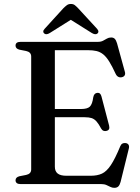

<svg xmlns="http://www.w3.org/2000/svg" viewBox="-20 -906 687 945"><path d="M206 -369.5H379Q410 -369.5 422.2 -381.2Q434.5 -393 439 -427.5Q441 -437.5 445.8 -442.8Q450.5 -448 458.5 -449Q474.5 -451 479.5 -431L517 -288Q519.5 -277 516.8 -270.8Q514 -264.5 505 -262Q497 -259.5 489.8 -262.2Q482.5 -265 478 -273Q465.5 -296.5 454.8 -308.5Q444 -320.5 430.8 -324.8Q417.5 -329 397 -329H206ZM56.5 -681.5Q56.5 -690.5 62.5 -695.2Q68.5 -700 81.5 -700H461Q477 -700 487.2 -705.5Q497.5 -711 506.5 -716.2Q515.5 -721.5 527 -721.5Q538.5 -721.5 545 -714.8Q551.5 -708 556 -693L594.5 -553Q597.5 -543 594 -536Q590.5 -529 581.5 -526.5Q571.5 -523.5 563 -527.5Q554.5 -531.5 549.5 -542Q532 -580 517.5 -603.2Q503 -626.5 488 -638.5Q473 -650.5 455 -654.8Q437 -659 412 -659H250V-85.5Q250 -63 263.8 -52Q277.5 -41 306.5 -41H427Q459 -41 481.8 -51.5Q504.5 -62 525.5 -93.2Q546.5 -124.5 572 -186.5Q576 -196 582.8 -199.5Q589.5 -203 598 -202Q608.5 -200.5 612.8 -193.2Q617 -186 614 -174.5L573.5 -10.5Q569.5 4.5 562.5 11.5Q555.5 18.5 542.5 18.5Q532.5 18.5 523.5 14Q514.5 9.5 504 4.8Q493.5 0 478.5 0H81.5Q68.5 0 62.5 -5Q56.5 -10 56.5 -18.5Q56.5 -33.5 75.5 -38.5L108.5 -45Q120.5 -47.5 127 -54.2Q133.5 -61 133.5 -72V-628Q133.5 -639 127 -645.8Q120.5 -652.5 108.5 -655L75.5 -661.5Q56.5 -666.5 56.5 -681.5ZM348.5 -821H308.5L432 -743.5Q449.5 -733 459.5 -741Q464 -744 464.2 -750.2Q464.5 -756.5 458 -764L365 -865Q355.5 -875 348 -880.8Q340.5 -886.5 329 -886.5Q317.5 -886.5 309.5 -880.8Q301.5 -875 291.5 -865L199.5 -764Q192.5 -756.5 193 -750.2Q193.5 -744 198 -741Q208 -733 225 -743.5Z"/></svg>

Font: Fraunces 10pt
Style: Regular
Weight: 400
Version: Version 1.000;[b76b70a41]